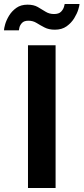

<svg xmlns="http://www.w3.org/2000/svg" viewBox="-65 -935 416 955"><path d="M74.2 0V-710H211.5V0ZM207.8 -787.3Q177.8 -787.3 156.3 -798.5Q134.9 -809.6 116.9 -820.8Q99 -832 76.5 -832Q54.5 -832 44.3 -820.8Q34 -809.5 31.4 -797.5Q28.9 -785.5 28.9 -784H-45.2Q-45.2 -793.2 -39.4 -813.9Q-33.5 -834.7 -19.8 -857.3Q-6.1 -879.8 16.3 -895.8Q38.7 -911.8 71.8 -911.8Q102.6 -911.8 122.8 -900.2Q143 -888.5 161.5 -876.9Q180 -865.2 203.5 -865.2Q227.7 -865.2 238.8 -876.9Q249.8 -888.6 253.3 -901.1Q256.8 -913.5 256.8 -915.1H330.5Q330.5 -907.7 324.4 -887.7Q318.3 -867.6 304.1 -844.3Q289.8 -821.1 266.4 -804.2Q242.9 -787.3 207.8 -787.3Z"/></svg>

Font: Raleway Thin
Style: Regular
Weight: 100
Designer: Matt McInerney, Pablo Impallari, Rodrigo Fuenzalida
Foundry: Matt McInerney, Pablo Impallari, Rodrigo Fuenzalida
Version: Version 4.026